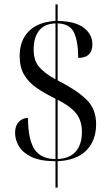

<svg xmlns="http://www.w3.org/2000/svg" viewBox="-20 -780 515 879"><path d="M234 -42Q166 -42 125.5 -61Q85 -80 67 -110Q49 -140 49 -172Q49 -204 66 -222Q83 -240 108 -240Q109 -138 139 -95Q169 -52 234 -52V-328Q183 -353 146.5 -378.5Q110 -404 90 -438.5Q70 -473 70 -524Q70 -595 112.5 -637.5Q155 -680 234 -684V-760H244V-684Q324 -683 363.5 -653Q403 -623 403 -577Q403 -515 338 -515Q338 -588 319.5 -629.5Q301 -671 244 -673V-412Q329 -369 374.5 -325.5Q420 -282 420 -212Q420 -136 375 -91Q330 -46 244 -42V79H234ZM234 -673Q183 -671 158.5 -639.5Q134 -608 134 -553Q134 -504 158.5 -474.5Q183 -445 234 -417ZM244 -52Q298 -54 326.5 -86Q355 -118 355 -176Q355 -228 328.5 -261Q302 -294 244 -323Z"/></svg>

Font: Noto Serif Display Condensed
Style: Regular
Weight: 400
Width: 3
Designer: Monotype Design Team
Foundry: Monotype Imaging Inc.
Version: Version 2.009